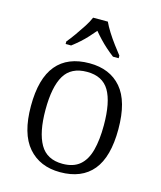

<svg xmlns="http://www.w3.org/2000/svg" viewBox="-115 -850 793 944"><g transform="rotate(15 281.0 -378.0)"><path d="M280 10Q177 10 117.5 -58.5Q58 -127 58 -268Q58 -408 115 -476.5Q172 -545 283 -545Q387 -545 445 -477.5Q503 -410 503 -268Q503 -127 446.5 -58.5Q390 10 280 10ZM281 -33Q336 -33 368.5 -60.5Q401 -88 415 -141Q429 -194 429 -268Q429 -386 395 -443.5Q361 -501 282 -501Q201 -501 166.5 -443Q132 -385 132 -268Q132 -154 166.5 -93.5Q201 -33 281 -33ZM144 -619Q160 -638 178.5 -664Q197 -690 214.5 -717Q232 -744 241 -766H316Q326 -744 343 -717Q360 -690 379.5 -664Q399 -638 414 -619V-606H385Q364 -622 345.5 -638.5Q327 -655 310 -673Q293 -691 278 -709Q263 -691 246.5 -673Q230 -655 211.5 -638.5Q193 -622 172 -606H144Z"/></g></svg>

Font: Noto Serif Tibetan Light
Style: Regular
Weight: 300
Version: Version 2.103